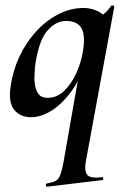

<svg xmlns="http://www.w3.org/2000/svg" viewBox="-20 -429 461 724"><path d="M158 275Q154 275 153 269.5Q152 264 156 263Q179 259 190 253Q201 247 207 231.5Q213 216 219 185L282 -174L303 -191Q281 -127 246.5 -81Q212 -35 173 -11Q134 13 97 13Q57 13 34 -14.5Q11 -42 20 -103Q28 -161 52.5 -214Q77 -267 114.5 -308.5Q152 -350 198.5 -374.5Q245 -399 296 -399Q316 -399 337.5 -391.5Q359 -384 374.5 -367.5Q390 -351 392 -324L331 -357Q348 -359 367 -373Q386 -387 399 -407Q401 -410 406.5 -408Q412 -406 411 -404L304 178Q297 215 309 230Q321 245 364 239Q367 237 369 243Q371 249 366 250ZM159 -60Q194 -60 221 -85.5Q248 -111 266.5 -150.5Q285 -190 292 -232Q303 -292 288 -321Q273 -350 229 -350Q190 -350 157.5 -312Q125 -274 112 -177Q111 -163 110 -143.5Q109 -124 112.5 -105Q116 -86 126.5 -73Q137 -60 159 -60Z"/></svg>

Font: Cormorant Light
Style: Italic
Weight: 300
Italic angle: -10°
Designer: Christian Thalmann (Catharsis Fonts)
Foundry: Catharsis Fonts
Version: Version 4.000